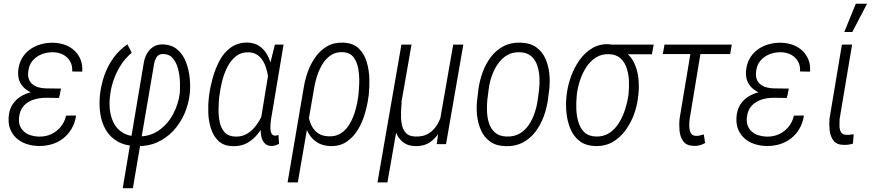

<svg xmlns="http://www.w3.org/2000/svg" viewBox="-20 -765 4632 1019"><path d="M216.8 -284.2 299.3 -283.7 293.5 -245.1 221.2 -246.1Q186 -245.6 155.8 -235.4Q125.5 -225.1 105.2 -202.4Q85 -179.7 81.1 -141.1Q78.6 -115.7 85.9 -97.2Q93.3 -78.6 108.2 -65.9Q123 -53.2 143.3 -46.9Q163.6 -40.5 185.5 -40Q221.7 -39.1 251.5 -52.7Q281.2 -66.4 302.2 -91.8Q323.2 -117.2 330.6 -151.4L383.8 -151.9Q378.4 -113.8 360.8 -83.3Q343.3 -52.7 316.4 -31.2Q289.6 -9.8 255.4 0.5Q221.2 10.7 183.1 9.8Q149.4 8.8 119.9 -1.2Q90.3 -11.2 68.4 -30.8Q46.4 -50.3 34.9 -78.1Q23.4 -106 25.9 -142.1Q28.3 -181.2 45.2 -208.3Q62 -235.4 88.9 -252.2Q115.7 -269 148.9 -276.6Q182.1 -284.2 216.8 -284.2ZM295.9 -255.9 220.7 -256.3Q192.4 -257.3 166.3 -265.6Q140.1 -273.9 118.9 -289.6Q97.7 -305.2 86.2 -328.6Q74.7 -352.1 76.2 -383.8Q78.6 -421.9 94.2 -451.2Q109.9 -480.5 136 -500.2Q162.1 -520 195.1 -529.5Q228 -539.1 263.7 -538.1Q297.4 -537.1 326.2 -526.4Q355 -515.6 376 -495.6Q397 -475.6 408 -447.8Q418.9 -419.9 416.5 -384.8L363.3 -385.7Q365.2 -416.5 352.3 -439.2Q339.4 -461.9 315.7 -474.6Q292 -487.3 261.2 -487.8Q229 -488.3 200.4 -476.8Q171.9 -465.3 152.6 -442.4Q133.3 -419.4 129.9 -384.8Q127.4 -361.3 133.3 -345Q139.2 -328.6 152.3 -317.9Q165.5 -307.1 183.6 -301.8Q201.7 -296.4 224.1 -295.9L303.7 -294.9Z M631.3 233.9 742.2 -426.8Q746.1 -454.6 758.5 -478Q771 -501.5 792 -515.6Q813 -529.8 842.8 -529.3Q890.6 -528.3 920.9 -502.4Q951.2 -476.6 966.8 -436Q982.4 -395.5 986.8 -351.1Q991.2 -306.6 987.3 -269.5Q981.4 -212.9 959 -161.6Q936.5 -110.4 899.9 -71Q863.3 -31.7 814.5 -9.8Q765.6 12.2 704.1 10.7Q644 8.8 603.8 -14.4Q563.5 -37.6 541 -76.7Q518.6 -115.7 511.7 -165Q504.9 -214.4 511.2 -267.6Q518.1 -320.3 535.2 -368.4Q552.2 -416.5 582.3 -458Q612.3 -499.5 656.2 -529.8L679.2 -484.9Q646.5 -458 623.5 -422.9Q600.6 -387.7 585.7 -347.9Q570.8 -308.1 565.4 -266.6Q559.1 -226.6 562.7 -186.8Q566.4 -147 582.5 -114.3Q598.6 -81.5 629.6 -61.8Q660.6 -42 708 -41Q772.5 -38.6 820.6 -71.3Q868.7 -104 897.5 -157Q926.3 -210 934.1 -269Q936 -293 935.1 -328.1Q934.1 -363.3 925.3 -398.4Q916.5 -433.6 896.2 -456.8Q876 -480 840.3 -478Q820.8 -477.1 811 -461.2Q801.3 -445.3 798.3 -428.7L685.1 233.9Z M1088.4 -246.1 1089.4 -256.3Q1094.7 -298.3 1107.9 -347.7Q1121.1 -397 1144.3 -441.4Q1167.5 -485.8 1205.1 -512.9Q1242.7 -540 1296.4 -539.1Q1330.1 -537.1 1354 -522Q1377.9 -506.8 1393.3 -482.2Q1408.7 -457.5 1417 -428Q1425.3 -398.4 1428 -367.2Q1430.7 -335.9 1428.7 -308.6L1415 -211.9Q1407.7 -173.8 1392.6 -134.3Q1377.4 -94.7 1353.3 -61.3Q1329.1 -27.8 1294.9 -7.8Q1260.7 12.2 1215.8 10.7Q1167.5 9.8 1139.6 -16.8Q1111.8 -43.5 1099.4 -83.3Q1086.9 -123 1085.4 -166.3Q1084 -209.5 1088.4 -246.1ZM1144.5 -256.8 1143.1 -246.6Q1140.6 -220.7 1139.9 -186Q1139.2 -151.4 1145.8 -118.2Q1152.3 -85 1172.1 -63Q1191.9 -41 1230 -40Q1264.2 -39.1 1291.3 -55.2Q1318.4 -71.3 1338.6 -98.4Q1358.9 -125.5 1372.6 -156.7Q1386.2 -188 1393.6 -216.8L1404.8 -295.9Q1407.2 -320.8 1403.3 -353.3Q1399.4 -385.7 1388.2 -415.8Q1377 -445.8 1356 -465.6Q1335 -485.4 1303.2 -487.3Q1260.7 -489.3 1231.9 -466.1Q1203.1 -442.9 1185.1 -406Q1167 -369.1 1157.7 -329.1Q1148.4 -289.1 1144.5 -256.8ZM1439 -528.3H1484.9L1418.9 -133.8Q1418 -127 1416.3 -112.5Q1414.6 -98.1 1415 -83Q1415.5 -67.9 1420.7 -57.1Q1425.8 -46.4 1439 -44.9Q1443.8 -45.4 1448.5 -46.4Q1453.1 -47.4 1458 -48.3L1460.9 -2Q1450.7 3.9 1441.7 6.6Q1432.6 9.3 1421.9 9.8Q1396 9.3 1383.1 -6.3Q1370.1 -22 1366 -45.4Q1361.8 -68.8 1362.8 -93Q1363.8 -117.2 1365.2 -134.8L1411.6 -418.5Z M1506.3 203.1 1591.3 -295.9Q1597.7 -337.9 1612.5 -380.9Q1627.4 -423.8 1652.8 -460.2Q1678.2 -496.6 1714.8 -518.6Q1751.5 -540.5 1801.8 -538.6Q1854 -536.6 1883.5 -508.3Q1913.1 -480 1926 -437Q1939 -394 1940.2 -347.4Q1941.4 -300.8 1937 -260.7L1935.5 -250.5Q1930.2 -209.5 1917 -163.6Q1903.8 -117.7 1880.1 -77.9Q1856.4 -38.1 1820.3 -13.2Q1784.2 11.7 1733.4 10.3Q1691.9 8.8 1663.6 -9Q1635.3 -26.9 1618.7 -55.7Q1602.1 -84.5 1595 -119.9Q1587.9 -155.3 1588.4 -191.9Q1592.3 -189.9 1596.4 -187.7Q1600.6 -185.5 1604.7 -183.3Q1608.9 -181.2 1613.3 -178.7Q1615.7 -145.5 1626.7 -114.3Q1637.7 -83 1661.1 -63Q1684.6 -43 1723.1 -41.5Q1764.2 -39.6 1792.5 -59.6Q1820.8 -79.6 1838.6 -112.1Q1856.4 -144.5 1866.7 -181.4Q1877 -218.3 1880.9 -250.5L1882.3 -260.7Q1885.3 -287.1 1886.5 -324.7Q1887.7 -362.3 1881.6 -399.2Q1875.5 -436 1856.2 -461.4Q1836.9 -486.8 1796.9 -488.3Q1760.3 -489.3 1733.4 -470.2Q1706.5 -451.2 1688.7 -420.2Q1670.9 -389.2 1660.6 -355Q1650.4 -320.8 1646 -290.5L1560.5 203.1Z M2385.3 -528.3H2439L2347.2 0H2297.9L2314.9 -125.5ZM2345.2 -245.6 2368.2 -246.6Q2362.3 -208 2351.3 -162.8Q2340.3 -117.7 2320.1 -77.9Q2299.8 -38.1 2266.4 -13.2Q2232.9 11.7 2182.6 10.3Q2143.1 9.3 2118.2 -11Q2093.3 -31.2 2081.3 -63.5Q2069.3 -95.7 2069.3 -131.8L2075.7 -220.2H2111.8Q2109.4 -197.3 2108.2 -167Q2106.9 -136.7 2111.8 -108.2Q2116.7 -79.6 2133.1 -60.5Q2149.4 -41.5 2183.1 -40.5Q2227.1 -38.6 2255.6 -56.9Q2284.2 -75.2 2302 -106.2Q2319.8 -137.2 2329.8 -173.6Q2339.8 -210 2345.2 -245.6ZM2110.4 -528.3H2164.1L2036.1 203.1H1983.4Z M2512.7 -236.8 2519 -291Q2525.4 -336.9 2541.5 -381.3Q2557.6 -425.8 2585 -462.2Q2612.3 -498.5 2651.9 -519.5Q2691.4 -540.5 2743.2 -538.6Q2793.9 -537.1 2825.7 -514.4Q2857.4 -491.7 2874 -455.1Q2890.6 -418.5 2895.3 -376Q2899.9 -333.5 2895 -291.5L2888.2 -236.8Q2881.8 -191.4 2865.5 -146.7Q2849.1 -102.1 2821.8 -65.9Q2794.4 -29.8 2755.1 -8.8Q2715.8 12.2 2663.1 10.7Q2612.8 9.3 2581.1 -13.7Q2549.3 -36.6 2533 -73.2Q2516.6 -109.9 2512 -152.3Q2507.3 -194.8 2512.7 -236.8ZM2573.7 -291.5 2566.4 -235.4Q2563.5 -206.5 2564.7 -173.1Q2565.9 -139.6 2575.7 -110.1Q2585.4 -80.6 2607.4 -61.3Q2629.4 -42 2667 -40.5Q2708 -38.6 2737.8 -56.2Q2767.6 -73.7 2787.1 -103Q2806.6 -132.3 2818.1 -167.5Q2829.6 -202.6 2834 -236.8L2841.3 -292Q2844.7 -321.3 2843 -354.2Q2841.3 -387.2 2831.5 -417.2Q2821.8 -447.3 2799.6 -466.8Q2777.3 -486.3 2739.7 -487.8Q2699.7 -489.3 2670.7 -471.7Q2641.6 -454.1 2621.3 -424.3Q2601.1 -394.5 2589.4 -359.9Q2577.6 -325.2 2573.7 -291.5Z M2986.3 -252.9 2988.3 -268.6Q2993.7 -312 3010.5 -359.1Q3027.3 -406.2 3056.2 -446.8Q3085 -487.3 3125.7 -510.7Q3166.5 -534.2 3218.3 -529.8Q3230 -527.8 3241 -522.2Q3252 -516.6 3262.2 -509.5Q3272.5 -502.4 3282.2 -497.1Q3323.2 -475.6 3343 -436.5Q3362.8 -397.5 3367.9 -351.6Q3373 -305.7 3368.2 -264.6L3366.2 -248Q3361.3 -203.1 3344.5 -157.2Q3327.6 -111.3 3299.3 -72.8Q3271 -34.2 3231 -11.2Q3190.9 11.7 3139.2 10.3Q3087.4 8.3 3055.4 -16.8Q3023.4 -42 3007.1 -81.8Q2990.7 -121.6 2986.3 -167Q2981.9 -212.4 2986.3 -252.9ZM3042 -268.6 3040.5 -252.4Q3037.6 -223.6 3038.6 -188Q3039.6 -152.3 3049.1 -118.9Q3058.6 -85.4 3080.8 -63.7Q3103 -42 3142.1 -40.5Q3184.1 -39.1 3214.6 -59.6Q3245.1 -80.1 3265.6 -113.8Q3286.1 -147.5 3298.1 -185.5Q3310.1 -223.6 3314.9 -256.8L3316.4 -272.9Q3319.3 -301.8 3317.9 -336.4Q3316.4 -371.1 3306.2 -402.8Q3295.9 -434.6 3273.7 -455.1Q3251.5 -475.6 3212.9 -477.5Q3172.4 -479 3142.1 -459.5Q3111.8 -439.9 3091.3 -408.2Q3070.8 -376.5 3058.6 -339.4Q3046.4 -302.2 3042 -268.6ZM3449.2 -528.3 3439.9 -477.1H3213.4L3223.1 -528.3Z M3863.8 -528.3 3855 -478H3497.6L3506.8 -528.3ZM3652.3 -528.3H3705.6L3640.1 -132.8Q3638.2 -117.2 3638.2 -96.4Q3638.2 -75.7 3645.8 -59.8Q3653.3 -43.9 3675.8 -43.9Q3686.5 -43.9 3696 -46.4Q3705.6 -48.8 3715.3 -51.8L3722.2 -5.9Q3708 2 3693.6 5.9Q3679.2 9.8 3663.6 9.3Q3624 8.8 3606.7 -14.6Q3589.4 -38.1 3586.4 -71.8Q3583.5 -105.5 3586.9 -136.2Z M4079.6 -284.2 4162.1 -283.7 4156.2 -245.1 4084 -246.1Q4048.8 -245.6 4018.6 -235.4Q3988.3 -225.1 3968 -202.4Q3947.8 -179.7 3943.8 -141.1Q3941.4 -115.7 3948.7 -97.2Q3956.1 -78.6 3970.9 -65.9Q3985.8 -53.2 4006.1 -46.9Q4026.4 -40.5 4048.3 -40Q4084.5 -39.1 4114.3 -52.7Q4144 -66.4 4165 -91.8Q4186 -117.2 4193.4 -151.4L4246.6 -151.9Q4241.2 -113.8 4223.6 -83.3Q4206.1 -52.7 4179.2 -31.2Q4152.3 -9.8 4118.2 0.5Q4084 10.7 4045.9 9.8Q4012.2 8.8 3982.7 -1.2Q3953.1 -11.2 3931.2 -30.8Q3909.2 -50.3 3897.7 -78.1Q3886.2 -106 3888.7 -142.1Q3891.1 -181.2 3908 -208.3Q3924.8 -235.4 3951.7 -252.2Q3978.5 -269 4011.7 -276.6Q4044.9 -284.2 4079.6 -284.2ZM4158.7 -255.9 4083.5 -256.3Q4055.2 -257.3 4029.1 -265.6Q4002.9 -273.9 3981.7 -289.6Q3960.4 -305.2 3949 -328.6Q3937.5 -352.1 3939 -383.8Q3941.4 -421.9 3957 -451.2Q3972.7 -480.5 3998.8 -500.2Q4024.9 -520 4057.9 -529.5Q4090.8 -539.1 4126.5 -538.1Q4160.2 -537.1 4189 -526.4Q4217.8 -515.6 4238.8 -495.6Q4259.8 -475.6 4270.8 -447.8Q4281.7 -419.9 4279.3 -384.8L4226.1 -385.7Q4228 -416.5 4215.1 -439.2Q4202.1 -461.9 4178.5 -474.6Q4154.8 -487.3 4124 -487.8Q4091.8 -488.3 4063.2 -476.8Q4034.7 -465.3 4015.4 -442.4Q3996.1 -419.4 3992.7 -384.8Q3990.2 -361.3 3996.1 -345Q4002 -328.6 4015.1 -317.9Q4028.3 -307.1 4046.4 -301.8Q4064.5 -296.4 4086.9 -295.9L4166.5 -294.9Z M4448.2 -528.3H4502.4L4436 -132.8Q4435.1 -115.7 4435.3 -96.7Q4435.5 -77.6 4443.4 -63.7Q4451.2 -49.8 4472.7 -49.3Q4481.9 -48.8 4491.9 -50.3Q4502 -51.8 4510.7 -52.7L4506.8 -2.9Q4495.6 1 4482.9 2.7Q4470.2 4.4 4457.5 3.9Q4420.4 3.4 4403.6 -18.8Q4386.7 -41 4383.3 -72.8Q4379.9 -104.5 4382.3 -134.3ZM4460.9 -595.2 4522 -745.1H4581.5L4503.4 -595.2Z"/></svg>

Font: Roboto Condensed Light
Style: Italic
Weight: 300
Italic angle: -12°
Designer: Christian Robertson
Foundry: Google
Version: Version 3.0; 2020